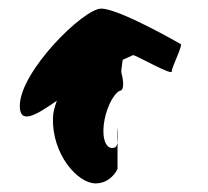

<svg xmlns="http://www.w3.org/2000/svg" viewBox="-20 -720 484 446"><path d="M26 -474C26 -428 67 -455 112 -486C107 -472 103 -458 103 -445C101 -362 160 -294 202 -294C235 -294 251 -322 253 -328V-388C251 -381 249 -377 245 -377C228 -372 217 -394 221 -430C225 -465 242 -501 258 -509C272 -510 264 -544 262 -551C261 -554 263 -567 265 -581L289 -592C296 -592 379 -544 379 -554C379 -565 407 -618 399 -618C399 -618 257 -700 215 -700C174 -700 26 -554 26 -474ZM252 -426 253 -388C255 -402 252 -426 252 -426Z"/></svg>

Font: Ampere
Style: UltCnd
Weight: 400
Version: Version 1